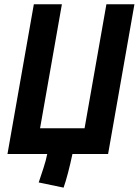

<svg xmlns="http://www.w3.org/2000/svg" viewBox="-20 -713 643 889"><path d="M274.4 155.8 159.2 131.8Q170.4 98.6 181.6 64.2Q192.9 29.8 198.7 0H144.5H14.6L136.7 -693.4H266.6L165.5 -119.1H371.6L472.7 -693.4H602.5L480.5 0H315.4Q306.2 43.9 295.2 86.2Q284.2 128.4 274.4 155.8Z"/></svg>

Font: CaskaydiaCove NF
Style: Bold Italic
Weight: 700
Italic angle: -10°
Designer: Aaron Bell
Foundry: Saja Typeworks
Version: Version 2111.001; VTT 6.35;Nerd Fonts 3.2.1